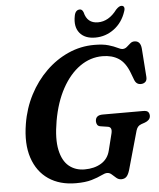

<svg xmlns="http://www.w3.org/2000/svg" viewBox="-61 -962 851 1027"><g transform="rotate(-5 365.0 -448.0)"><path d="M466 -714Q513.5 -714 542.8 -705.2Q572 -696.5 589 -687.8Q606 -679 616 -679Q629 -679 639.2 -687.8Q649.5 -696.5 659.2 -705.2Q669 -714 682 -714Q715 -714 718.5 -672L729.5 -519Q730.5 -501.5 722 -493.2Q713.5 -485 701 -484Q673.5 -481.5 663 -509L648 -548.5Q627 -604 591.5 -627Q556 -650 505 -650Q439.5 -650 383.8 -610.8Q328 -571.5 288 -498.8Q248 -426 230.5 -326Q214 -231 226.8 -171.2Q239.5 -111.5 274 -83.2Q308.5 -55 358 -55Q410 -55 446.8 -77.2Q483.5 -99.5 494.5 -143L517 -233Q526 -268 500.5 -271.5L461.5 -277.5Q449.5 -279.5 444.8 -287.5Q440 -295.5 440 -305.5Q440 -339 479.5 -339H696.5Q716.5 -339 723.2 -331Q730 -323 730 -310Q729.5 -297.5 721.2 -289.2Q713 -281 700.5 -276.5L681.5 -270Q669 -265.5 662.8 -258.2Q656.5 -251 652.5 -238.5L594 -31Q586.5 -6 576.2 4.2Q566 14.5 548.5 14.5Q534 14.5 522.2 4.5Q510.5 -5.5 499.5 -15.5Q488.5 -25.5 475.5 -25.5Q463.5 -25.5 443.5 -15.5Q423.5 -5.5 390.2 4.5Q357 14.5 305.5 14.5Q218.5 14.5 158.5 -26.2Q98.5 -67 73.2 -143.2Q48 -219.5 65.5 -325Q79 -408 115.8 -478.8Q152.5 -549.5 206.5 -602.2Q260.5 -655 326.8 -684.5Q393 -714 466 -714ZM497.5 -832.5Q555.5 -832.5 600 -892Q616.5 -909.5 629 -909.5Q640 -909.5 643.5 -901Q647 -892.5 641.5 -878Q622.5 -820 577.2 -786.2Q532 -752.5 476 -752.5Q420 -752.5 392.5 -786.2Q365 -820 376.5 -878Q382.5 -909.5 406.5 -909.5Q419 -909.5 425.5 -892Q439.5 -832.5 497.5 -832.5Z"/></g></svg>

Font: Fraunces 9pt Soft SemiBold
Style: Italic
Weight: 600
Italic angle: -16°
Version: Version 1.000;[b76b70a41]